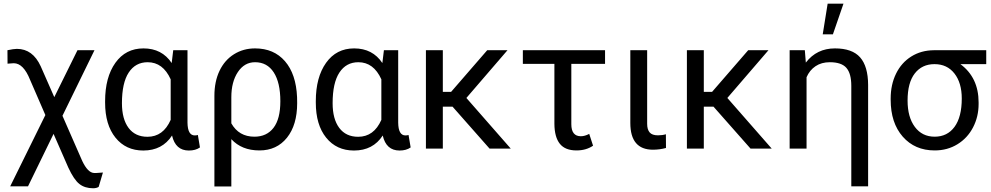

<svg xmlns="http://www.w3.org/2000/svg" viewBox="-20 -798 5322 1031"><path d="M70.8 -535.6Q155.8 -535.6 198.7 -441.9L271.5 -276.4L396 -528.3H487.3L315.4 -176.3L421.9 66.9Q451.7 129.4 484.9 130.9H497.6L532.7 128.4L509.8 205.6Q498 212.9 480 212.9Q435.5 212.9 406.2 189.9Q377 167 346.7 101.6L267.6 -79.1L130.4 202.6H34.7L223.6 -180.2L141.6 -369.1Q106 -458.5 53.7 -458.5L20.5 -456.1L20 -528.3Q53.2 -535.6 70.8 -535.6Z M986.8 -528.3V-139.2Q987.8 -70.8 1025.9 -70.8Q1035.2 -70.8 1042.5 -73.2L1053.7 -6.3Q1030.3 10.3 994.1 10.3Q922.4 10.3 903.8 -70.3Q851.6 10.3 749.5 10.3Q655.8 10.3 600.1 -58.8Q544.4 -127.9 544.4 -247.1V-254.4Q544.4 -383.3 599.6 -460.7Q654.8 -538.1 750.5 -538.1Q849.6 -538.1 901.9 -459.5L910.2 -528.3ZM634.8 -244.1Q634.8 -158.7 670.4 -111.1Q706.1 -63.5 772 -63.5Q856.4 -63.5 896.5 -154.3V-372.1Q855 -463.9 772.9 -463.9Q707.5 -463.9 671.1 -408.4Q634.8 -353 634.8 -244.1Z M1349.6 -538.1Q1450.7 -538.1 1510.3 -469.2Q1569.8 -400.4 1575.2 -276.4L1575.7 -244.1Q1575.7 -127 1521 -58.6Q1466.3 9.8 1373 9.8Q1277.8 9.8 1222.2 -50.8V203.1H1131.3V-283.2Q1131.3 -360.4 1158.9 -418Q1186.5 -475.6 1236.6 -506.8Q1286.6 -538.1 1349.6 -538.1ZM1222.2 -135.7Q1262.7 -64 1346.2 -64Q1412.1 -64 1448.7 -111.6Q1485.4 -159.2 1485.4 -254.4Q1485.4 -354.5 1450 -409.2Q1414.6 -463.9 1349.6 -463.9Q1292.5 -463.9 1257.3 -411.1Q1222.2 -358.4 1222.2 -275.9Z M2118.2 -528.3V-139.2Q2119.1 -70.8 2157.2 -70.8Q2166.5 -70.8 2173.8 -73.2L2185.1 -6.3Q2161.6 10.3 2125.5 10.3Q2053.7 10.3 2035.2 -70.3Q1982.9 10.3 1880.9 10.3Q1787.1 10.3 1731.4 -58.8Q1675.8 -127.9 1675.8 -247.1V-254.4Q1675.8 -383.3 1731 -460.7Q1786.1 -538.1 1881.8 -538.1Q1981 -538.1 2033.2 -459.5L2041.5 -528.3ZM1766.1 -244.1Q1766.1 -158.7 1801.8 -111.1Q1837.4 -63.5 1903.3 -63.5Q1987.8 -63.5 2027.8 -154.3V-372.1Q1986.3 -463.9 1904.3 -463.9Q1838.9 -463.9 1802.5 -408.4Q1766.1 -353 1766.1 -244.1Z M2410.2 -225.1H2357.9V0H2267.1V-528.3H2357.9V-304.7H2402.3L2596.2 -528.3H2705.1L2484.4 -272L2722.7 0H2608.9Z M3229 -455.1H3047.9V-131.3Q3047.9 -66.4 3099.1 -66.4Q3120.1 -66.4 3144 -79.1L3164.6 -15.6Q3127.4 9.8 3075.7 9.8Q3014.6 9.8 2986.1 -26.1Q2957.5 -62 2957 -133.3V-455.1H2787.6V-528.3H3229Z M3455.1 -528.3V-133.3Q3455.1 -102.5 3468.5 -86.9Q3481.9 -71.3 3513.2 -71.3Q3536.6 -71.3 3555.7 -77.1L3556.2 -3.4Q3522 5.9 3486.3 5.9Q3364.7 5.9 3364.7 -137.7V-528.3Z M3811.5 -225.1H3759.3V0H3668.5V-528.3H3759.3V-304.7H3803.7L3997.6 -528.3H4106.4L3885.7 -272L4124 0H4010.3Z M4301.8 -528.3 4307.1 -461.9Q4365.7 -538.1 4463.4 -538.1Q4556.2 -538.1 4598.6 -490Q4641.1 -441.9 4641.6 -342.3V202.6H4551.3V-336.9Q4551.3 -403.3 4524.9 -433.6Q4498.5 -463.9 4436 -463.9Q4391.1 -463.9 4359.4 -442.6Q4327.6 -421.4 4311 -383.3V0H4220.2V-528.3ZM4424.3 -778.3H4509.3L4452.6 -613.8H4397.9Z M5275.9 -453.6H5137.2Q5234.9 -381.3 5234.9 -248V-239.7Q5234.9 -171.4 5205.1 -114Q5175.3 -56.6 5121.3 -23.4Q5067.4 9.8 4999 9.8Q4892.6 9.8 4827.6 -64.2Q4762.7 -138.2 4762.7 -262.7V-269Q4762.7 -343.3 4791.5 -402.3Q4820.3 -461.4 4873.3 -494.6Q4926.3 -527.8 4994.6 -528.3H5275.9ZM4853.5 -258.3Q4853.5 -168.9 4892.6 -116.5Q4931.6 -64 4999 -64Q5066.9 -64 5105.7 -116.9Q5144.5 -169.9 5144.5 -269Q5144.5 -353 5105.2 -403.3Q5065.9 -453.6 4998 -453.6Q4931.2 -453.6 4892.3 -403.8Q4853.5 -354 4853.5 -258.3Z"/></svg>

Font: Roboto-ThirdPerson-AD3FC
Style: ThirdPerson-AD3FC
Weight: 400
Designer: Google
Version: Version 2.137; 2017